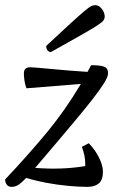

<svg xmlns="http://www.w3.org/2000/svg" viewBox="-36 -716 465 748"><path d="M9 12Q-3 12 -9.5 3.5Q-16 -5 -16 -17Q71 -109 144.5 -197.5Q218 -286 279 -389L67 -372Q62 -385 59.5 -401Q57 -417 57 -430Q57 -454 82 -454Q89 -454 111.5 -452Q134 -450 166.5 -447Q199 -444 235.5 -441Q272 -438 305 -436Q312 -449 319 -462Q353 -462 369 -456.5Q385 -451 385 -430Q385 -417 369 -391.5Q353 -366 326.5 -332Q300 -298 268 -259.5Q236 -221 203 -182Q169 -142 144 -112.5Q119 -83 101 -62Q150 -58 199 -59.5Q248 -61 296 -69Q296 -74 296 -81Q296 -109 283 -144L310 -158Q335 -132 350 -101.5Q365 -71 365 -47Q365 -15 349 -1.5Q333 12 305 12Q271 12 228.5 8Q186 4 143.5 -4Q101 -12 66 -23Q44 0 32.5 6Q21 12 9 12ZM162 -513Q156 -513 150 -519Q144 -525 144 -537Q205 -594 240 -626Q275 -658 293 -673Q311 -688 319 -692Q327 -696 335 -696Q349 -696 360.5 -681.5Q372 -667 372 -651Q372 -644 367.5 -637Q363 -630 344 -617.5Q325 -605 282 -580.5Q239 -556 162 -513Z"/></svg>

Font: Petrona Medium
Style: Italic
Weight: 500
Italic angle: -9°
Designer: Ringo R. Seeber
Foundry: Ringo R. Seeber
Version: Version 2.001; ttfautohint (v1.8.3)